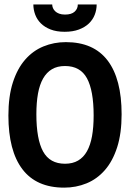

<svg xmlns="http://www.w3.org/2000/svg" viewBox="-20 -840 590 871"><path d="M531.7 -321.8Q531.7 -234.9 511.5 -171.9Q491.2 -108.9 455.8 -68.4Q420.4 -27.8 372.8 -8.3Q325.2 11.2 271 11.2Q145 11.2 81.5 -72.5Q18.1 -156.2 18.1 -315.9Q18.1 -402.8 38.3 -465.8Q58.6 -528.8 94 -569.3Q129.4 -609.9 177 -629.4Q224.6 -648.9 278.8 -648.9Q404.8 -648.9 468.3 -565.4Q531.7 -481.9 531.7 -321.8ZM404.8 -315.9Q404.8 -429.2 374.5 -484.9Q344.2 -540.5 274.9 -540.5Q240.2 -540.5 215.8 -526.1Q191.4 -511.7 175.5 -483.9Q159.7 -456.1 152.3 -415.3Q145 -374.5 145 -321.8Q145 -208.5 175.5 -152.8Q206.1 -97.2 274.9 -97.2Q309.6 -97.2 334.2 -111.6Q358.9 -126 374.5 -153.8Q390.1 -181.6 397.5 -222.4Q404.8 -263.2 404.8 -315.9ZM418.5 -819.8Q418.5 -795.4 409.7 -772.9Q400.9 -750.5 383.1 -733.4Q365.2 -716.3 337.9 -706.1Q310.5 -695.8 273.4 -695.8Q236.3 -695.8 209.5 -706.3Q182.6 -716.8 165.3 -734.1Q147.9 -751.5 139.6 -773.9Q131.3 -796.4 131.3 -819.8H216.8Q216.8 -811.5 220.2 -803.5Q223.6 -795.4 230.5 -788.8Q237.3 -782.2 248.3 -778.1Q259.3 -773.9 274.9 -773.9Q304.2 -773.9 318.6 -787.1Q333 -800.3 333 -819.8ZM0 -638.2Z"/></svg>

Font: Code New Roman
Style: Bold
Weight: 700
Monospace: yes
Designer: Sam Radian
Foundry: Code New Roman
Version: Version 1.508 October 19, 2014